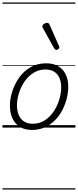

<svg xmlns="http://www.w3.org/2000/svg" viewBox="-20 -1030 629 1550"><path d="M238 19Q181 19 141 -5.5Q101 -30 80.5 -74.5Q60 -119 60 -177Q60 -232 79 -291.5Q98 -351 134.5 -403Q171 -455 226 -487Q281 -519 354 -519Q410 -519 450 -495.5Q490 -472 510.5 -429.5Q531 -387 531 -330Q531 -288 520 -240.5Q509 -193 486 -146.5Q463 -100 427.5 -63Q392 -26 344.5 -3.5Q297 19 238 19ZM244 -31Q300 -31 343 -59.5Q386 -88 415 -132.5Q444 -177 459 -228Q474 -279 474 -324Q474 -369 459.5 -401.5Q445 -434 417 -451.5Q389 -469 348 -469Q293 -469 249.5 -441.5Q206 -414 176.5 -369.5Q147 -325 132 -275Q117 -225 117 -180Q117 -135 131.5 -101Q146 -67 174.5 -49Q203 -31 244 -31ZM434 -627Q430 -627 426 -629.5Q422 -632 418 -638L325 -806Q323 -810 322 -813.5Q321 -817 322 -820Q323 -827 329.5 -833Q336 -839 345 -842.5Q354 -846 361 -846Q372 -846 380 -831L456 -659Q458 -655 458.5 -652Q459 -649 459 -646Q458 -638 449.5 -632.5Q441 -627 434 -627ZM0 490H589V500H0ZM0 -20H589V0H0ZM0 -505H589V-500H0ZM0 -1010H589V-1000H0Z"/></svg>

Font: Playwrite AU QLD Guides
Style: Regular
Weight: 400
Designer: Veronika Burian, José Scaglione
Foundry: TypeTogether
Version: Version 1.003